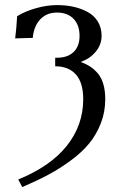

<svg xmlns="http://www.w3.org/2000/svg" viewBox="-20 -511 464 766"><path d="M301.8 -263.7Q323.7 -255.9 339.8 -245.4Q356 -234.9 370.4 -218Q384.8 -201.2 392.3 -175.3Q399.9 -149.4 399.9 -115.2Q399.9 -64 382.1 -18.6Q364.3 26.9 335.2 62Q306.2 97.2 262 129.6Q217.8 162.1 172.4 186.3Q127 210.4 68.8 235.4L52.7 205.1Q181.2 152.8 246.6 70.6Q312 -11.7 312 -115.2Q312 -180.7 283 -213.6Q253.9 -246.6 200.2 -246.6V-280.8Q246.1 -278.8 271.7 -301.8Q297.4 -324.7 297.4 -367.7Q297.4 -411.1 273.4 -436Q249.5 -460.9 207 -460.9Q166 -460.9 140.4 -433.6Q114.7 -406.2 110.8 -359.9L40.5 -357.9Q45.4 -394 48.3 -446.3Q79.6 -465.8 123.5 -478.3Q167.5 -490.7 208 -490.7Q242.7 -490.7 273.4 -483.9Q304.2 -477.1 329.8 -463.1Q355.5 -449.2 370.4 -424.8Q385.3 -400.4 385.3 -368.2Q385.3 -333 362.1 -304.9Q338.9 -276.9 301.8 -263.7Z"/></svg>

Font: Flanker
Style: Regular
Weight: 400
Designer: Flanker
Foundry: Flanker
Version: Version 2.027